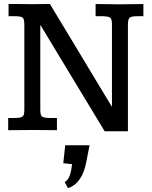

<svg xmlns="http://www.w3.org/2000/svg" viewBox="-20 -653 760 963"><path d="M504.9 5.4 183.1 -526.9Q182.6 -526.9 182.4 -526.9Q182.1 -526.9 182.1 -526.9V-100.1Q182.1 -72.3 193.4 -66.7Q204.6 -61 240.2 -61H265.6V0Q238.8 0 213.4 -0.5Q188 -1 150.9 -1Q110.4 -1 81.1 -0.5Q51.8 0 21 0V-61H50.3Q76.7 -61 87.4 -65.7Q98.1 -70.3 100.1 -80.3Q102.1 -90.3 102.1 -106.4V-528.3Q102.1 -557.6 93.5 -564.7Q85 -571.8 51.3 -571.8H22.9Q22.9 -575.2 22.9 -583.7Q22.9 -592.3 22.9 -602.3Q22.9 -612.3 22.9 -620.8Q22.9 -629.4 22.9 -632.8Q22.9 -632.8 37.4 -632.8Q51.8 -632.8 71.3 -632.8Q90.8 -632.8 107.4 -632.6Q124 -632.3 127.9 -632.3Q136.2 -632.3 149.9 -632.3Q163.6 -632.3 179 -632.6Q194.3 -632.8 208.3 -632.8Q222.2 -632.8 230.5 -632.8Q230.5 -632.8 247.3 -604.7Q264.2 -576.7 292 -530.8Q319.8 -484.9 353 -429.9Q386.2 -375 419.2 -319.8Q452.1 -264.6 480 -218.8Q507.8 -172.9 524.7 -145Q541.5 -117.2 541.5 -117.2V-534.7Q541 -560.5 529.8 -566.2Q518.6 -571.8 483.9 -571.8H459.5V-632.8Q497.1 -632.8 524.4 -632.1Q551.8 -631.3 574.2 -631.3Q580.1 -631.3 599.9 -631.6Q619.6 -631.8 642.8 -632.1Q666 -632.3 682.6 -632.6Q699.2 -632.8 699.2 -632.8V-571.8H670.4Q633.8 -571.8 627.7 -561.3Q621.6 -550.8 621.6 -531.7Q621.6 -531.7 621.6 -502.7Q621.6 -473.6 621.6 -425.5Q621.6 -377.4 621.6 -320.3Q621.6 -263.2 621.6 -205.8Q621.6 -148.4 621.6 -100.6Q621.6 -52.7 621.6 -23.7Q621.6 5.4 621.6 5.4ZM320.8 290.5 304.7 260.3Q318.4 251.5 325.4 237.3Q332.5 223.1 335.9 205.8Q339.4 188.5 341.3 170.4L297.4 165.5L307.1 75.7H429.2L413.6 154.8Q403.8 211.4 379.9 245.6Q356 279.8 320.8 290.5Z"/></svg>

Font: Kameron Medium
Style: Regular
Weight: 500
Designer: Vernon Adams
Foundry: Vernon Adams
Version: Version 1.100